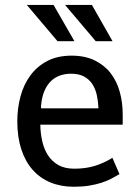

<svg xmlns="http://www.w3.org/2000/svg" viewBox="-20 -728 549 758"><path d="M451.7 -40.5Q436 -31.2 418.7 -22.2Q401.4 -13.2 379.9 -6.3Q358.4 0.5 331.8 4.9Q305.2 9.3 271.5 9.3Q220.2 9.3 179 -7.8Q137.7 -24.9 108.6 -57.9Q79.6 -90.8 64 -138.9Q48.3 -187 48.3 -249Q48.3 -300.8 61 -347.7Q73.7 -394.5 99.9 -430.2Q126 -465.8 166.5 -487.1Q207 -508.3 262.7 -508.3Q315.4 -508.3 353.5 -489.7Q391.6 -471.2 416.3 -439.7Q440.9 -408.2 452.6 -366Q464.4 -323.7 464.4 -276.4V-235.8H139.2Q139.6 -202.1 146.7 -170.7Q153.8 -139.2 169.4 -115Q185.1 -90.8 210.4 -76.4Q235.8 -62 273.4 -62Q318.4 -62 354.7 -73.2Q391.1 -84.5 423.8 -105ZM260.7 -437Q237.3 -437 217 -429.9Q196.8 -422.9 181.4 -408Q166 -393.1 156 -370.4Q146 -347.7 142.6 -316.4Q142.1 -314 142.1 -309.6Q142.1 -305.2 142.1 -300.3H368.7Q367.7 -327.1 362.3 -352.1Q356.9 -377 344.7 -395.8Q332.5 -414.6 312 -425.8Q291.5 -437 260.7 -437ZM424.3 -565.4H357.9L236.8 -708.5H342.8ZM273.9 -565.4H207L85.9 -708.5H191.4Z"/></svg>

Font: Shanti
Style: Regular
Weight: 400
Designer: vernon adams
Foundry: vernon adams
Version: Version 1.000